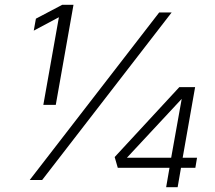

<svg xmlns="http://www.w3.org/2000/svg" viewBox="-20 -752 898 802"><path d="M287 -732 213 -314H161L226 -680L121 -624L130 -674L240 -732ZM645 -700H697L156 0H104ZM688 -51H472L459 -96L729 -388H795L743 -93H803L796 -51H736L722 30H674ZM695 -93 739 -339 510 -93Z"/></svg>

Font: KoHo
Style: Italic
Weight: 400
Italic angle: -10°
Designer: Cadson Demak & Katatrad Team
Foundry: Cadson Demak Co.,Ltd.
Version: Version 1.000